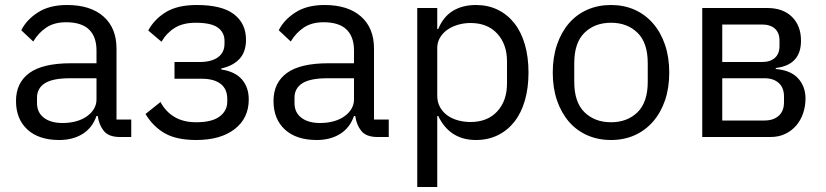

<svg xmlns="http://www.w3.org/2000/svg" viewBox="-20 -548 3302 768"><path d="M460 0Q415 0 395.5 -24Q376 -48 371 -84H366Q349 -36 310 -12Q271 12 217 12Q135 12 89.5 -30Q44 -72 44 -144Q44 -217 97.5 -256Q151 -295 264 -295H366V-346Q366 -401 336 -430Q306 -459 244 -459Q197 -459 165.5 -438Q134 -417 113 -382L65 -427Q86 -469 132 -498.5Q178 -528 248 -528Q342 -528 394 -482Q446 -436 446 -354V-70H505V0ZM230 -56Q260 -56 285 -63Q310 -70 328 -83Q346 -96 356 -113Q366 -130 366 -150V-235H260Q191 -235 159.5 -215Q128 -195 128 -157V-136Q128 -98 155.5 -77Q183 -56 230 -56Z M765 12Q686 12 639 -15Q592 -42 562 -92L622 -140Q642 -102 677.5 -80.5Q713 -59 765 -59Q828 -59 858.5 -82Q889 -105 889 -141V-153Q889 -192 862.5 -212.5Q836 -233 788 -233H678V-300H778Q826 -300 852 -319Q878 -338 878 -373V-385Q878 -418 851.5 -437.5Q825 -457 763 -457Q712 -457 679 -436.5Q646 -416 626 -381L573 -426Q597 -471 643.5 -499.5Q690 -528 767 -528Q868 -528 916 -491Q964 -454 964 -389Q964 -341 938.5 -313Q913 -285 865 -274V-270Q920 -262 947.5 -230.5Q975 -199 975 -150Q975 -75 918.5 -31.5Q862 12 765 12Z M1490 0Q1445 0 1425.5 -24Q1406 -48 1401 -84H1396Q1379 -36 1340 -12Q1301 12 1247 12Q1165 12 1119.5 -30Q1074 -72 1074 -144Q1074 -217 1127.5 -256Q1181 -295 1294 -295H1396V-346Q1396 -401 1366 -430Q1336 -459 1274 -459Q1227 -459 1195.5 -438Q1164 -417 1143 -382L1095 -427Q1116 -469 1162 -498.5Q1208 -528 1278 -528Q1372 -528 1424 -482Q1476 -436 1476 -354V-70H1535V0ZM1260 -56Q1290 -56 1315 -63Q1340 -70 1358 -83Q1376 -96 1386 -113Q1396 -130 1396 -150V-235H1290Q1221 -235 1189.5 -215Q1158 -195 1158 -157V-136Q1158 -98 1185.5 -77Q1213 -56 1260 -56Z M1649 -516H1729V-432H1733Q1753 -481 1791.5 -504.5Q1830 -528 1884 -528Q1932 -528 1971 -509Q2010 -490 2037.5 -455Q2065 -420 2079.5 -370Q2094 -320 2094 -258Q2094 -196 2079.5 -146Q2065 -96 2037.5 -61Q2010 -26 1971 -7Q1932 12 1884 12Q1779 12 1733 -84H1729V200H1649ZM1862 -60Q1930 -60 1969 -102.5Q2008 -145 2008 -214V-302Q2008 -371 1969 -413.5Q1930 -456 1862 -456Q1835 -456 1810.5 -448.5Q1786 -441 1768 -428Q1750 -415 1739.5 -396.5Q1729 -378 1729 -357V-165Q1729 -140 1739.5 -120.5Q1750 -101 1768 -87.5Q1786 -74 1810.5 -67Q1835 -60 1862 -60Z M2424 12Q2372 12 2329 -7Q2286 -26 2255.5 -61.5Q2225 -97 2208 -146.5Q2191 -196 2191 -258Q2191 -319 2208 -369Q2225 -419 2255.5 -454.5Q2286 -490 2329 -509Q2372 -528 2424 -528Q2476 -528 2518.5 -509Q2561 -490 2592 -454.5Q2623 -419 2640 -369Q2657 -319 2657 -258Q2657 -196 2640 -146.5Q2623 -97 2592 -61.5Q2561 -26 2518.5 -7Q2476 12 2424 12ZM2424 -59Q2489 -59 2530 -99Q2571 -139 2571 -221V-295Q2571 -377 2530 -417Q2489 -457 2424 -457Q2359 -457 2318 -417Q2277 -377 2277 -295V-221Q2277 -139 2318 -99Q2359 -59 2424 -59Z M2789 -516H3049Q3112 -516 3148 -480.5Q3184 -445 3184 -385Q3184 -288 3083 -276V-272Q3143 -267 3172.5 -234.5Q3202 -202 3202 -154Q3202 -123 3192.5 -95Q3183 -67 3165 -46Q3147 -25 3121 -12.5Q3095 0 3062 0H2789ZM3038 -66Q3074 -66 3095 -85Q3116 -104 3116 -139V-162Q3116 -197 3095 -216Q3074 -235 3038 -235H2869V-66ZM3028 -300Q3061 -300 3079.5 -316.5Q3098 -333 3098 -364V-386Q3098 -417 3079.5 -433.5Q3061 -450 3028 -450H2869V-300Z"/></svg>

Font: IBMPlexSans
Style: Regular
Weight: 400
Designer: Mike Abbink, Paul van der Laan, Pieter van Rosmalen
Foundry: Bold Monday
Version: Version 3.1